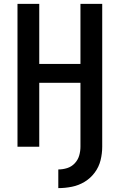

<svg xmlns="http://www.w3.org/2000/svg" viewBox="-20 -755 616 988"><path d="M280 213Q315 213 350 206Q385 199 415.5 180.5Q446 162 467.5 133Q489 104 497.5 69.5Q506 35 506 0V-735H394V-426H182V-735H70V0H182V-329H394V0Q394 23 387.5 45.5Q381 68 364.5 85.5Q348 103 325.5 110Q303 117 280 117Z"/></svg>

Font: Iosevka Sparkle Semibold
Style: Regular
Weight: 600
Designer: Belleve Invis
Foundry: Belleve Invis
Version: Version 4.5.0; ttfautohint (v1.8.3)